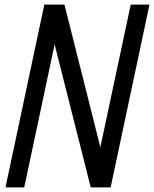

<svg xmlns="http://www.w3.org/2000/svg" viewBox="-20 -820 674 840"><path d="M4 0 174 -800H262L419 -176L552 -800H634L464 0H377L219 -626L86 0Z"/></svg>

Font: Victor Mono Thin Medium
Style: Italic
Weight: 500
Italic angle: -12°
Monospace: yes
Version: Version 1.561;gftools[0.9.30]